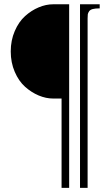

<svg xmlns="http://www.w3.org/2000/svg" viewBox="-20 -704 519 915"><path d="M309.6 191.4H273.4V-234.4H233.4Q199.2 -234.4 164.3 -249Q129.4 -263.7 99.4 -290.5Q69.3 -317.4 50.3 -361.6Q31.2 -405.8 31.2 -459Q31.2 -511.7 50.3 -555.9Q69.3 -600.1 99.4 -627.2Q129.4 -654.3 164.3 -668.9Q199.2 -683.6 233.4 -683.6H309.6ZM397.5 191.4H361.3V-683.6H455.1V-664.1Q434.1 -664.1 421.9 -660.9Q409.7 -657.7 404.5 -649.9Q399.4 -642.1 398.4 -635.7Q397.5 -629.4 397.5 -616.2Z"/></svg>

Font: Buda Light
Style: Regular
Weight: 300
Version: Version 1.003